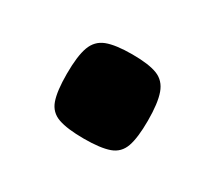

<svg xmlns="http://www.w3.org/2000/svg" viewBox="-54 -513 415 371"><g transform="rotate(30 154.0 -327.0)"><path d="M155 -233Q118 -233 98 -240Q78 -247 71 -267Q64 -287 64 -325Q64 -365 71.5 -385.5Q79 -406 98.5 -413.5Q118 -421 155 -421Q192 -421 211 -413.5Q230 -406 237.5 -385Q245 -364 245 -325Q245 -287 238 -267Q231 -247 211.5 -240Q192 -233 155 -233Z"/></g></svg>

Font: Changa ExtraLight ExtraBold
Style: Regular
Weight: 800
Version: Version 3.002; ttfautohint (v1.8.2)